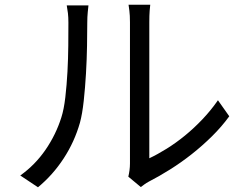

<svg xmlns="http://www.w3.org/2000/svg" viewBox="-20 -770 1040 814"><path d="M66 -26Q129 -71 173 -135Q217 -199 240 -272Q251 -306 257 -358Q263 -410 266 -466Q269 -522 269.5 -577Q270 -632 270 -674Q270 -697 268 -714Q266 -731 263 -747H355Q354 -738 352 -718Q350 -698 350 -675Q350 -633 349 -575.5Q348 -518 344.5 -458Q341 -398 335 -342.5Q329 -287 319 -250Q296 -169 250 -98.5Q204 -28 141 24ZM524 -21Q527 -33 529 -47.5Q531 -62 531 -77V-676Q531 -705 528.5 -724.5Q526 -744 525 -750H617Q616 -744 614.5 -724.5Q613 -705 613 -676V-99Q647 -115 686.5 -139.5Q726 -164 764.5 -195.5Q803 -227 839 -265Q875 -303 904 -345L952 -277Q920 -233 879 -192.5Q838 -152 793 -116.5Q748 -81 701 -51.5Q654 -22 611 0Q600 6 592.5 11.5Q585 17 577 23Z"/></svg>

Font: SpoqaHanSansJP-Regular
Style: Regular
Weight: 400
Designer: [Source Han Sans]
Ryoko NISHIZUKA  (kana & ideographs); Paul D. Hunt (Latin, Greek & Cyrillic); Wenlong ZHANG  (bopomofo
Foundry: Spoqa (http://bi.spoqa.com)
Version: Version 1.002.20150607